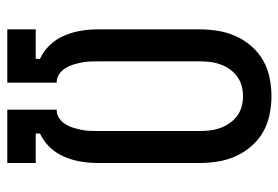

<svg xmlns="http://www.w3.org/2000/svg" viewBox="-142 -634 783 540"><g transform="rotate(-90 250.0 -363.5)"><path d="M250 8Q224 8 197.5 2.5Q171 -3 148.5 -16Q126 -29 108.5 -49.5Q91 -70 80.5 -94Q70 -118 66 -144Q62 -170 62 -196V-480Q62 -504 66 -528Q70 -552 79.5 -574.5Q89 -597 106 -615Q123 -633 145 -643V-655H62V-735H212V-596H210Q198 -596 188 -589Q178 -582 171.5 -572Q165 -562 161.5 -550.5Q158 -539 155.5 -527Q153 -515 152.5 -503.5Q152 -492 152 -480V-196Q152 -181 153.5 -166.5Q155 -152 160 -137.5Q165 -123 173.5 -110.5Q182 -98 194 -89Q206 -80 220.5 -76Q235 -72 250 -72Q265 -72 279.5 -76Q294 -80 306 -89Q318 -98 326.5 -110.5Q335 -123 340 -137.5Q345 -152 346.5 -166.5Q348 -181 348 -196V-480Q348 -492 347.5 -503.5Q347 -515 344.5 -527Q342 -539 338.5 -550.5Q335 -562 328.5 -572Q322 -582 312 -589Q302 -596 290 -596H288V-735H438V-655H355V-643Q377 -633 394 -615Q411 -597 420.5 -574.5Q430 -552 434 -528Q438 -504 438 -480V-196Q438 -170 434 -144Q430 -118 419.5 -94Q409 -70 391.5 -49.5Q374 -29 351.5 -16Q329 -3 302.5 2.5Q276 8 250 8Z"/></g></svg>

Font: Iosevka SS18 Medium
Style: Regular
Weight: 500
Monospace: yes
Designer: Belleve Invis
Foundry: Belleve Invis
Version: Version 25.1.1; ttfautohint (v1.8.4)